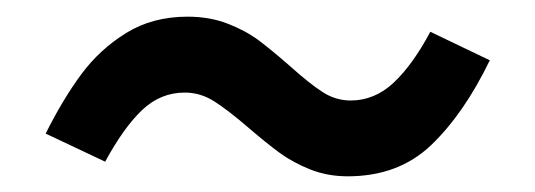

<svg xmlns="http://www.w3.org/2000/svg" viewBox="-20 -443 655 235"><path d="M334.9 -362.1Q359 -340.5 374.9 -330.3Q390.8 -320 409.2 -320Q438.5 -320 461.8 -341.8Q485.1 -363.6 506.7 -404.1L579.5 -369.2Q547.7 -303.6 507.7 -265.4Q467.7 -227.2 405.6 -227.2Q381 -227.2 359.7 -235.6Q338.5 -244.1 322.3 -255.9Q306.2 -267.7 284.1 -286.7Q258.5 -308.7 241.8 -319.2Q225.1 -329.7 206.2 -329.7Q176.4 -329.7 153.8 -308.2Q131.3 -286.7 108.7 -245.1L35.9 -279.5Q56.9 -321.5 79.5 -352.1Q102.1 -382.6 134.4 -402.6Q166.7 -422.6 209.7 -422.6Q236.4 -422.6 258.5 -414.1Q280.5 -405.6 296.7 -393.6Q312.8 -381.5 334.9 -362.1Z"/></svg>

Font: Fira Code Fixed Medium
Style: Regular
Weight: 500
Monospace: yes
Designer: Carrois Corporate, Edenspiekermann AG, Nikita Prokopov
Foundry: Carrois Corporate, Edenspiekermann AG, Nikita Prokopov
Version: Version 5.002